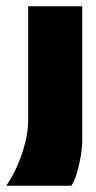

<svg xmlns="http://www.w3.org/2000/svg" viewBox="-34 -420 307 614"><path d="M-14 174Q18 127 37 69.5Q56 12 56 -34V-400H229V27Q229 52 224 81Q219 110 211.5 135Q204 160 194 174Z"/></svg>

Font: Tac One
Style: Regular
Weight: 400
Designer: Oluseyi Olusanya, David Udoh, Eyiyemi Adegbite, Mirko Velimirović
Version: Version 1.003; ttfautohint (v1.8.4.7-5d5b)